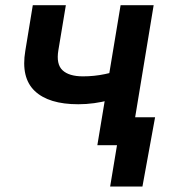

<svg xmlns="http://www.w3.org/2000/svg" viewBox="-20 -549 639 726"><path d="M275.9 -154.8Q164.1 -154.8 111.3 -205.1Q58.6 -255.4 75.7 -356.9L104 -529.3H229L200.7 -358.9Q191.9 -306.2 216.6 -283.2Q241.2 -260.3 293.5 -260.3Q336.4 -260.3 376.7 -268.8Q417 -277.3 461.9 -292L444.3 -186.5Q421.9 -177.7 393.8 -170.4Q365.7 -163.1 335.9 -158.9Q306.2 -154.8 275.9 -154.8ZM348.1 0 436 -529.3H561L473.6 0ZM396.5 156.2 422.4 0H381.8L399.4 -105.5H566.4L518.6 156.2Z"/></svg>

Font: Inter 24pt SemiBold
Style: Italic
Weight: 600
Italic angle: -9.3988°
Designer: Rasmus Andersson
Foundry: rsms
Version: Version 4.001;git-66647c0bb